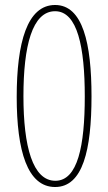

<svg xmlns="http://www.w3.org/2000/svg" viewBox="-20 -744 434 770"><path d="M347 -358C347 -570 312 -724 201 -724C89 -724 47 -573 47 -355C47 -139 90 6 201 6C312 6 347 -142 347 -358ZM74 -358C74 -559 109 -699 201 -699C291 -699 320 -554 320 -357C320 -160 292 -19 202 -19C111 -19 74 -157 74 -358Z"/></svg>

Font: Noto Sans Ethiopic ExtraCondensed Thin
Style: Regular
Weight: 100
Width: 2
Designer: Monotype Design Team
Foundry: Monotype Imaging Inc.
Version: Version 2.102